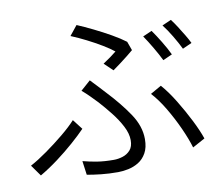

<svg xmlns="http://www.w3.org/2000/svg" viewBox="-84 -864 1169 1001"><g transform="rotate(-10 500.0 -363.5)"><path d="M486 -537Q506 -550 526 -564.5Q546 -579 558 -589Q536 -607 499.5 -629Q463 -651 421.5 -672Q380 -693 341 -709L382 -760Q420 -744 466 -721.5Q512 -699 555 -674.5Q598 -650 627 -628L644 -581Q633 -571 613 -555.5Q593 -540 571.5 -523.5Q550 -507 531 -494ZM289 -56Q327 -46 365 -40Q403 -34 452 -34Q475 -34 499 -41.5Q523 -49 539.5 -67.5Q556 -86 556 -120Q556 -155 535.5 -194.5Q515 -234 484.5 -272.5Q454 -311 425 -343Q409 -360 388.5 -380.5Q368 -401 348 -418L400 -464Q417 -446 436 -426Q455 -406 472 -387Q540 -315 585 -248Q630 -181 630 -113Q630 -68 613.5 -39Q597 -10 571.5 5.5Q546 21 517 27Q488 33 463 33Q414 33 373 28.5Q332 24 299 18ZM870 -26Q856 -73 829.5 -131.5Q803 -190 770 -245.5Q737 -301 702 -339L760 -372Q795 -332 829.5 -275.5Q864 -219 892.5 -162.5Q921 -106 936 -62ZM318 -222Q289 -192 247.5 -155.5Q206 -119 158.5 -83.5Q111 -48 63 -20L21 -79Q62 -101 110.5 -135.5Q159 -170 204 -207Q249 -244 277 -275ZM762 -662Q782 -634 806 -594.5Q830 -555 845 -523L796 -501Q781 -532 757.5 -572Q734 -612 714 -641ZM871 -701Q885 -683 901 -658Q917 -633 932 -608Q947 -583 956 -564L907 -542Q891 -575 868 -613.5Q845 -652 823 -680Z"/></g></svg>

Font: Source Han Sans SC Normal
Style: Regular
Weight: 350
Designer: Ryoko NISHIZUKA 西塚涼子 (kana, bopomofo & ideographs); Paul D. Hunt (Latin, Greek & Cyrillic); Sandoll Communications 산돌커뮤니
Foundry: Adobe
Version: Version 2.004;hotconv 1.0.118;makeotfexe 2.5.65603